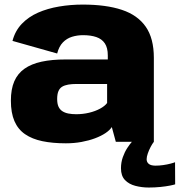

<svg xmlns="http://www.w3.org/2000/svg" viewBox="-20 -619 784 838"><path d="M267.5 6.5Q303.5 6.5 336 0.5Q368.5 -5.5 395 -15.5Q421.5 -25.5 440.2 -38Q459 -50.5 468 -64.5L485.5 0H651.5V-366.5Q651.5 -451.5 616.2 -502.2Q581 -553 512 -576Q443 -599 341.5 -599Q288 -599 237.8 -590.5Q187.5 -582 146 -563.8Q104.5 -545.5 75.2 -515Q46 -484.5 34.5 -440.5L229.5 -385.5Q237.5 -416.5 254.5 -434Q271.5 -451.5 294.5 -458.5Q317.5 -465.5 342.5 -465.5Q376.5 -465.5 400.5 -457.2Q424.5 -449 437.5 -429.8Q450.5 -410.5 450.5 -377V-359.5H266.5Q206.5 -359.5 161.5 -349.8Q116.5 -340 86.8 -319Q57 -298 42.2 -263.8Q27.5 -229.5 27.5 -179.5Q27.5 -126.5 43 -90.5Q58.5 -54.5 89.5 -33.2Q120.5 -12 165 -2.8Q209.5 6.5 267.5 6.5ZM312.5 -120.5Q294 -120.5 278.5 -123.5Q263 -126.5 252 -133.8Q241 -141 235.2 -153.8Q229.5 -166.5 229.5 -187Q229.5 -208 235 -221Q240.5 -234 251.2 -240.5Q262 -247 278 -249.8Q294 -252.5 314 -252.5H447.5V-169.5Q437.5 -156 416.8 -144.8Q396 -133.5 369 -127Q342 -120.5 312.5 -120.5ZM629.5 199.5Q656 199.5 680.2 197Q704.5 194.5 722 191Q739.5 187.5 744.5 185.5L744 89Q738.5 91.5 724.2 95.2Q710 99 692.5 101.5Q675 104 659 104Q638.5 104 629.2 96.2Q620 88.5 620 76Q620 65.5 625 51Q630 36.5 637.5 22.2Q645 8 651.5 0H555.5Q547 9.5 535.5 27Q524 44.5 516 67.2Q508 90 508 115.5Q508 148.5 525.5 166.8Q543 185 571 192.2Q599 199.5 629.5 199.5Z"/></svg>

Font: Anybody Thin ExtraBold
Style: Regular
Weight: 800
Version: Version 1.113;gftools[0.9.25]